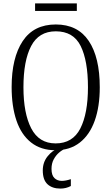

<svg xmlns="http://www.w3.org/2000/svg" viewBox="-20 -868 652 1122"><path d="M305 10Q219 10 161.5 -35.5Q104 -81 76 -164Q48 -247 48 -359Q48 -530 112.5 -627.5Q177 -725 306 -725Q434 -725 498.5 -629Q563 -533 563 -358Q563 -245 533.5 -162.5Q504 -80 446.5 -35Q389 10 305 10ZM305 -30Q405 -30 449.5 -117.5Q494 -205 494 -358Q494 -513 451.5 -599Q409 -685 306 -685Q207 -685 162 -599Q117 -513 117 -358Q117 -206 162.5 -118Q208 -30 305 -30ZM333 234Q285 234 257.5 208.5Q230 183 230 128Q230 80 258.5 45Q287 10 320 0H364Q345 7 326 23Q307 39 294 63Q281 87 281 119Q281 156 298 172.5Q315 189 341 189Q364 189 394 179V219Q366 234 333 234ZM185 -804V-848H429V-804Z"/></svg>

Font: Noto Serif Condensed Light
Style: Regular
Weight: 300
Width: 3
Designer: Monotype Design Team
Foundry: Monotype Imaging Inc.
Version: Version 2.013